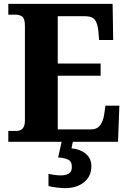

<svg xmlns="http://www.w3.org/2000/svg" viewBox="-20 -734 663 994"><path d="M23 0V-56H64Q109 -56 109 -109V-600Q109 -638 95 -648Q81 -658 62 -658H23V-714H563L566 -527H493L489 -575Q485 -613 471 -631.5Q457 -650 422 -650H279V-405H501V-342H279V-64H449Q482 -64 498 -85Q514 -106 519 -139L526 -187H598L591 0ZM317 240Q302 240 275 237Q248 234 231 229V166Q267 174 295 174Q321 174 336.5 164.5Q352 155 352 130Q352 101 332 92Q312 83 281 81L301 -9H359L350 34Q395 38 424 62Q453 86 453 126Q453 179 415 209.5Q377 240 317 240Z"/></svg>

Font: Noto Serif SemiCondensed ExtraBold
Style: Regular
Weight: 800
Width: 4
Designer: Monotype Design Team
Foundry: Monotype Imaging Inc.
Version: Version 2.015